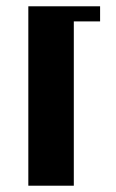

<svg xmlns="http://www.w3.org/2000/svg" viewBox="-20 -590 368 610"><path d="M70 -570H298V-522H214.5V0H70Z"/></svg>

Font: Facade Sud
Style: Regular
Weight: 100
Designer: Éléonore Fines
Foundry: Velvetyne Type Foundry
Version: Version 1.001;Glyphs 3.2 (3202)